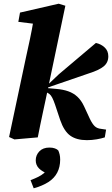

<svg xmlns="http://www.w3.org/2000/svg" viewBox="-20 -742 606 1037"><path d="M29 -2 119 -426Q131 -480 142 -532Q153 -584 162 -638L217 -607L79 -624L88 -674L297 -722L333 -711L227 -206Q219 -168 211.5 -134Q204 -100 197.5 -67.5Q191 -35 184 0L58 11ZM546 0Q528 6 502 10.5Q476 15 449 15Q394 15 360 -9Q326 -33 305 -94L277 -178Q269 -201 262 -214.5Q255 -228 246.5 -234.5Q238 -241 225 -246L214 -249V-284H238L298 -341L498 -510Q526 -504 545.5 -485.5Q565 -467 565 -438Q565 -404 540 -383.5Q515 -363 461 -346L234 -268L236 -266L282 -262Q320 -259 348.5 -249Q377 -239 398 -219.5Q419 -200 434 -168L465 -101Q479 -72 492 -60Q505 -48 526 -46L553 -42ZM305 120Q305 160 289 190.5Q273 221 241 241.5Q209 262 162 275L145 231Q169 222 187 213Q205 204 218 192.5Q231 181 242 165L243 198Q209 186 191 168Q173 150 173 124Q173 96 192.5 75.5Q212 55 247 55Q264 55 276.5 59.5Q289 64 295 71Q299 80 302 92Q305 104 305 120Z"/></svg>

Font: Source Serif 4
Style: Bold Italic
Weight: 700
Italic angle: -12°
Designer: Frank Grießhammer
Foundry: Adobe Systems Incorporated
Version: Version 4.004;hotconv 1.0.116;makeotfexe 2.5.65601